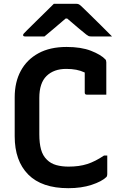

<svg xmlns="http://www.w3.org/2000/svg" viewBox="-20 -966 640 1006"><path d="M338 20Q199 20 128 -51.5Q57 -123 57 -252V-456Q57 -536 89 -595Q121 -654 181.5 -687Q242 -720 329 -720Q405 -720 456.5 -700Q508 -680 532 -655Q537 -650 537 -639V-470H435Q424 -470 424 -481V-586Q403 -596 379.5 -600.5Q356 -605 327 -605Q262 -605 224 -568Q186 -531 186 -453V-262Q186 -216 195 -183Q204 -150 226 -129Q246 -109 275 -101Q304 -93 339 -93Q395 -93 437 -106.5Q479 -120 525 -151H542V-53Q542 -43 537 -38Q513 -15 460 2.5Q407 20 338 20ZM262 -946H381Q388 -946 394 -943Q400 -940 414 -926Q425 -916 450.5 -890.5Q476 -865 508 -834Q540 -803 567 -775H460Q449 -775 444.5 -777Q440 -779 432 -785Q418 -796 393 -817Q368 -838 332 -869H324Q290 -839 262.5 -816.5Q235 -794 213 -775H112Q101 -775 101 -782Q101 -786 104.5 -790Q108 -794 122 -808Q139 -825 165.5 -851Q192 -877 218.5 -903Q245 -929 262 -946Z"/></svg>

Font: Recursive Sn Lnr St SmB
Style: Regular
Weight: 600
Version: Version 1.079;hotconv 1.0.112;makeotfexe 2.5.65598; ttfautoh